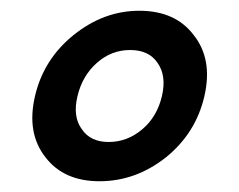

<svg xmlns="http://www.w3.org/2000/svg" viewBox="-20 -798 444 357"><path d="M65 -505Q29 -550 45 -619Q61 -688 117 -733Q173 -778 239 -778Q306 -778 340 -733Q376 -688 360 -619Q344 -550 288 -505Q232 -461 165 -461Q99 -461 65 -505ZM245 -558Q272 -581 281 -619Q290 -657 273 -681Q257 -705 222 -705Q187 -705 160 -681Q133 -657 124 -619Q115 -581 132 -558Q148 -534 182 -534Q217 -534 245 -558Z"/></svg>

Font: KaiGen Gothic CN Bold
Style: Bold
Weight: 700
Designer: Ryoko NISHIZUKA  (kana & ideographs); Paul D. Hunt (Latin, Greek & Cyrillic); Wenlong ZHANG  (bopomofo); Sandoll Communi
Foundry: Adobe Systems Incorporated
Version: Version 1.002.20150501